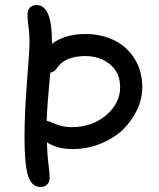

<svg xmlns="http://www.w3.org/2000/svg" viewBox="-20 -730 630 761"><path d="M141.1 11.2Q105.5 11.2 91.3 -33Q77.1 -77.1 77.1 -187Q77.1 -280.3 87.2 -408.9Q97.2 -537.6 97.2 -561Q97.2 -593.3 93 -624.8Q88.9 -656.2 88.9 -669.9Q88.9 -689.5 98.4 -699.7Q107.9 -710 125 -710Q186 -710 186 -565.9V-556.2Q236.8 -595.2 318.8 -595.2Q380.9 -595.2 431.6 -570.8Q482.4 -546.4 513.2 -497.6Q543.9 -448.7 543.9 -383.8Q543.9 -337.9 522.9 -293.7Q502 -249.5 466.1 -215.3Q430.2 -181.2 377.9 -160.2Q325.7 -139.2 267.1 -139.2Q206.1 -139.2 166 -166Q167 -118.7 171.9 -81.8Q176.8 -44.9 176.8 -25.9Q176.8 -8.8 167.2 1.2Q157.7 11.2 141.1 11.2ZM204.1 -458Q195.3 -444.8 179.2 -441.9Q167 -314.9 165 -251Q173.8 -250 187.3 -243.7Q200.7 -237.3 219.7 -231.7Q238.8 -226.1 264.2 -226.1Q345.2 -226.1 400.6 -273.4Q456.1 -320.8 456.1 -383.8Q456.1 -442.9 415.5 -475.3Q375 -507.8 317.9 -507.8Q236.3 -507.8 204.1 -458Z"/></svg>

Font: Shantell Sans Normal
Style: Regular
Weight: 400
Designer: Stephen Nixon, Anya Danilova, Shantell Martin
Foundry: Arrow Type
Version: Version 1.006;[559af2be0]